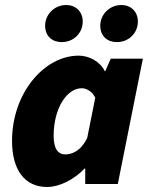

<svg xmlns="http://www.w3.org/2000/svg" viewBox="-20 -734 598 766"><path d="M168 12C216 12 274 -16 318 -62H320V0H450L550 -500H422L400 -450H398C380 -488 336 -512 294 -512C156 -512 28 -362 28 -172C28 -54 80 12 168 12ZM240 -118C212 -118 194 -140 194 -192C194 -304 248 -382 306 -382C324 -382 348 -370 360 -344L328 -184C302 -130 266 -118 240 -118ZM226 -566C274 -566 310 -602 310 -648C310 -689 281 -714 244 -714C196 -714 160 -675 160 -632C160 -589 189 -566 226 -566ZM446 -566C494 -566 530 -602 530 -648C530 -689 501 -714 464 -714C416 -714 380 -675 380 -632C380 -589 409 -566 446 -566Z"/></svg>

Font: Source Sans Pro Black
Style: Italic
Weight: 900
Italic angle: -11°
Designer: Paul D. Hunt
Foundry: Adobe Systems Incorporated
Version: Version 3.006;hotconv 1.0.111;makeotfexe 2.5.65597